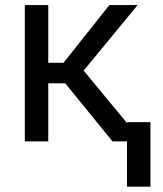

<svg xmlns="http://www.w3.org/2000/svg" viewBox="-20 -548 630 744"><path d="M563 175.3H472.2V-74.7H563ZM232.9 -225.1H167V0H76.2V-528.3H167V-304.7H226.1L403.8 -528.3H513.2L304.2 -274.4L530.8 0H416Z"/></svg>

Font: Mardoto
Style: Regular
Weight: 400
Designer: Christian Robertson, Vahan Hovhannisyan
Foundry: Google
Version: Version 1.000